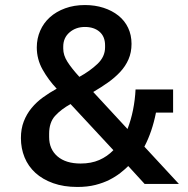

<svg xmlns="http://www.w3.org/2000/svg" viewBox="-20 -730 747 762"><path d="M489 -71Q476 -58 457.5 -43.5Q439 -29 414.5 -16.5Q390 -4 358.5 4Q327 12 287 12Q233 12 191 -3Q149 -18 120.5 -44Q92 -70 77.5 -105.5Q63 -141 63 -182Q63 -219 74.5 -248.5Q86 -278 105.5 -301.5Q125 -325 150.5 -343.5Q176 -362 205 -378Q172 -413 149 -454Q126 -495 126 -542Q126 -577 139.5 -608Q153 -639 178 -661.5Q203 -684 238.5 -697Q274 -710 317 -710Q357 -710 391 -699Q425 -688 450 -668Q475 -648 488.5 -619.5Q502 -591 502 -556Q502 -522 490 -494.5Q478 -467 457 -444.5Q436 -422 408.5 -402.5Q381 -383 350 -365L486 -218Q500 -254 508 -294Q516 -334 518 -375H667V-283H599Q584 -207 553 -148L690 0H554ZM317 -623Q281 -623 256 -601.5Q231 -580 231 -545V-537Q231 -511 247.5 -485Q264 -459 295 -425Q337 -448 367 -476.5Q397 -505 397 -542V-550Q397 -585 375 -604Q353 -623 317 -623ZM300 -81Q342 -81 374 -95Q406 -109 430 -134L260 -317Q222 -296 198.5 -270Q175 -244 175 -199V-186Q175 -138 208 -109.5Q241 -81 300 -81Z"/></svg>

Font: IBM Plex Arabic Medium
Style: Regular
Weight: 500
Designer: Mike Abbink, Paul van der Laan, Pieter van Rosmalen, Wael Morcos, Khajak Apelian
Foundry: Bold Monday
Version: Version 1.0